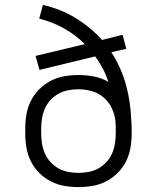

<svg xmlns="http://www.w3.org/2000/svg" viewBox="-20 -755 640 783"><path d="M300 8Q271 8 242 3Q213 -2 187 -15.5Q161 -29 140 -50Q119 -71 106 -97Q93 -123 88 -152Q83 -181 83 -210V-231Q83 -260 88 -289Q93 -318 106 -344Q119 -370 140 -391Q161 -412 187 -425.5Q213 -439 242 -444Q271 -449 300 -449Q332 -449 363.5 -443Q395 -437 422 -421Q413 -449 399.5 -475Q386 -501 368 -525L141 -470L125 -527L326 -575Q288 -613 240.5 -639.5Q193 -666 140 -679L155 -735Q190 -727 223 -714Q256 -701 286.5 -682.5Q317 -664 344.5 -641.5Q372 -619 396 -592L480 -613L495 -556L434 -542Q454 -511 469 -478Q484 -445 493.5 -410Q503 -375 508.5 -339.5Q514 -304 515 -268Q516 -258 516.5 -249Q517 -240 517 -231V-210Q517 -181 512 -152Q507 -123 494 -97Q481 -71 460 -50Q439 -29 413 -15.5Q387 -2 358 3Q329 8 300 8ZM300 -50Q321 -50 342 -54Q363 -58 381 -68Q399 -78 413.5 -93.5Q428 -109 436.5 -128Q445 -147 448.5 -168Q452 -189 452 -210V-221Q452 -230 452 -239Q452 -248 451 -257Q449 -285 437 -311.5Q425 -338 404 -356.5Q383 -375 355.5 -383Q328 -391 300 -391Q279 -391 258 -387Q237 -383 219 -373Q201 -363 186.5 -347.5Q172 -332 163.5 -313Q155 -294 151.5 -273Q148 -252 148 -231V-210Q148 -189 151.5 -168Q155 -147 163.5 -128Q172 -109 186.5 -93.5Q201 -78 219 -68Q237 -58 258 -54Q279 -50 300 -50Z"/></svg>

Font: Iosevka Aile Custom Light
Style: Regular
Weight: 300
Designer: Belleve Invis
Foundry: Belleve Invis
Version: Version 17.0.2; ttfautohint (v1.8.3)